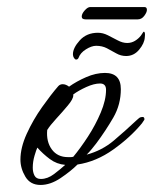

<svg xmlns="http://www.w3.org/2000/svg" viewBox="-20 -514 437 545"><path d="M95 11Q66 11 52 -12.5Q38 -36 38 -61Q38 -95 56 -134.5Q74 -174 99.5 -210Q125 -246 145 -269Q150 -275 158 -275Q167 -275 176 -268Q197 -283 224.5 -295Q252 -307 278 -307Q323 -307 323 -261Q323 -217 301.5 -180Q280 -143 254 -108Q247 -99 240.5 -91Q234 -83 226 -75Q270 -87 303 -115Q336 -143 368 -173Q372 -177 375.5 -179.5Q379 -182 385 -182Q390 -182 390 -175Q390 -174 387 -170Q384 -166 383 -164Q350 -124 301.5 -89.5Q253 -55 200 -47Q181 -28 152 -8.5Q123 11 95 11ZM173 -68Q177 -68 180.5 -68Q184 -68 188 -69Q208 -93 229.5 -126Q251 -159 266 -194.5Q281 -230 281 -259Q281 -277 264 -277Q247 -277 225 -267Q203 -257 188 -246V-243Q188 -233 172.5 -214.5Q157 -196 139.5 -177Q122 -158 114 -145Q111 -112 127 -90Q143 -68 173 -68ZM96 -6Q115 -6 133.5 -20Q152 -34 165 -46Q141 -48 121.5 -62.5Q102 -77 86 -95Q83 -89 78 -72Q73 -55 73 -38Q73 -25 78 -15.5Q83 -6 96 -6ZM196 -345Q193 -345 190 -349.5Q187 -354 187 -360Q187 -378 206.5 -399.5Q226 -421 258 -421Q272 -421 286 -414Q300 -407 314 -399.5Q328 -392 341 -392Q353 -392 363 -398Q373 -404 380 -413Q383 -417 385 -420.5Q387 -424 388 -424Q393 -424 391 -408Q390 -391 375 -373Q360 -355 338 -355Q323 -355 310 -362.5Q297 -370 283.5 -377Q270 -384 253 -384Q240 -384 224 -374Q208 -364 203 -350Q201 -345 196 -345ZM223 -459Q212 -459 212 -467Q212 -475 220.5 -484.5Q229 -494 236 -494H390Q397 -494 397 -486Q397 -479 389.5 -469Q382 -459 371 -459Z"/></svg>

Font: Hurricane
Style: Regular
Weight: 400
Designer: Robert E. Leuschke
Foundry: Robert E. Leuschke
Version: Version 1.010; ttfautohint (v1.8.3)